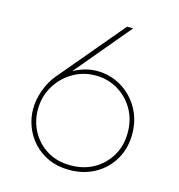

<svg xmlns="http://www.w3.org/2000/svg" viewBox="-121 -931 981 1053"><g transform="rotate(15 370.0 -404.5)"><path d="M367 16Q301 16 249.5 -7Q198 -30 162.2 -69Q126.5 -108 108 -156.5Q89.5 -205 89.5 -255.5Q89.5 -310.5 109.8 -365Q130 -419.5 160.5 -456L470.5 -825H505.5L243.5 -512Q276 -529.5 308.8 -538.8Q341.5 -548 376.5 -548Q431.5 -548 480.8 -527.2Q530 -506.5 568.2 -468.2Q606.5 -430 628.5 -378Q650.5 -326 650.5 -263.5Q650.5 -182.5 613.8 -119.2Q577 -56 513 -20Q449 16 367 16ZM367.5 -10Q441.5 -10 499.5 -43Q557.5 -76 591 -133.2Q624.5 -190.5 624.5 -264Q624.5 -338.5 590.8 -396.8Q557 -455 500.2 -488.5Q443.5 -522 374.5 -522Q303.5 -522 244.8 -487Q186 -452 150.8 -392.8Q115.5 -333.5 115.5 -260Q115.5 -193 146.5 -136Q177.5 -79 234 -44.5Q290.5 -10 367.5 -10Z"/></g></svg>

Font: Spartan Thin Thin
Style: Regular
Weight: 250
Version: Version 1.004